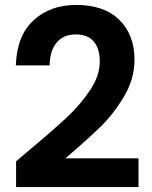

<svg xmlns="http://www.w3.org/2000/svg" viewBox="-20 -765 614 775"><path d="M43.9 -501Q47.9 -621.1 115.5 -683.1Q183.1 -745.1 287.1 -745.1Q400.9 -745.1 461.9 -684.6Q522.9 -624 522.9 -524.9Q522.9 -446.8 481 -376Q439 -305.2 385 -252.7Q331.1 -200.2 244.1 -126H539.1V-9.8H44.9V-113.8L97.2 -158.2Q193.4 -238.3 250.2 -291.7Q307.1 -345.2 345 -403.1Q382.8 -460.9 382.8 -517.1Q382.8 -567.9 358.9 -596.9Q335 -626 285.2 -626Q235.4 -626 208.3 -592.5Q181.2 -559.1 180.2 -501Z"/></svg>

Font: Poppins SemiBold
Style: Regular
Weight: 600
Designer: Ninad Kale (Devanagari), Jonny Pinhorn (Latin)
Foundry: Indian Type Foundry
Version: 4.004